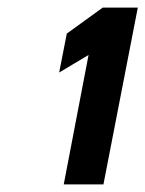

<svg xmlns="http://www.w3.org/2000/svg" viewBox="-20 -851 381 503"><path d="M135 -661 212 -707 147 -368H251L341 -831H249L155 -763Z"/></svg>

Font: Charger EcoBold
Style: Obl
Weight: 1000
Designer: Jasper
Foundry: Cannot Into Space Fonts
Version: Version 1.1